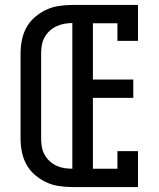

<svg xmlns="http://www.w3.org/2000/svg" viewBox="-20 -755 640 775"><path d="M272 0Q245 0 218 -4Q191 -8 166.5 -19.5Q142 -31 121 -49Q100 -67 87 -90.5Q74 -114 68.5 -141Q63 -168 63 -195V-540Q63 -567 68.5 -594Q74 -621 87 -644.5Q100 -668 121 -686Q142 -704 166.5 -715.5Q191 -727 218 -731Q245 -735 272 -735H537V-590H454V-661H355V-434H518V-360H355V-74H454V-145H537V0ZM272 -74V-662Q256 -662 239.5 -659Q223 -656 208 -649Q193 -642 180.5 -630.5Q168 -619 160 -604.5Q152 -590 149 -573.5Q146 -557 146 -540V-195Q146 -178 149 -161.5Q152 -145 160 -130.5Q168 -116 180.5 -104.5Q193 -93 208 -86Q223 -79 239.5 -76.5Q256 -74 272 -74Z"/></svg>

Font: Iosevka Slab Extended
Style: Regular
Weight: 400
Width: 7
Monospace: yes
Designer: Belleve Invis
Foundry: Belleve Invis
Version: Version 11.1.1; ttfautohint (v1.8.3)